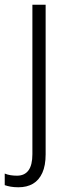

<svg xmlns="http://www.w3.org/2000/svg" viewBox="-56 -552 294 812"><path d="M22 240Q4 240 -10.5 237.5Q-25 235 -36 231V182Q-24 187 -11 189Q2 191 16 191Q48 191 64.5 168.5Q81 146 81 100V-532H137V101Q137 148 123 179Q109 210 83.5 225Q58 240 22 240Z"/></svg>

Font: Noto Sans Hebrew SemiCondensed Light
Style: Regular
Weight: 300
Width: 4
Designer: Monotype Design Team
Foundry: Monotype Imaging Inc.
Version: Version 2.003